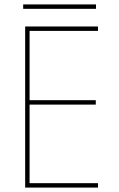

<svg xmlns="http://www.w3.org/2000/svg" viewBox="-20 -850 540 870"><path d="M94 0V-730H424V-710H114V-396H414V-376H114V-20H424V0ZM85 -810V-830H415V-810Z"/></svg>

Font: M PLUS 1 Code Thin
Style: Regular
Weight: 250
Designer: Coji Morishita
Foundry: UNDERFOREST DESIGN
Version: Version 1.002